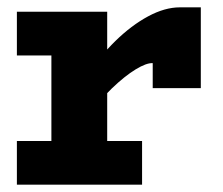

<svg xmlns="http://www.w3.org/2000/svg" viewBox="-20 -503 607 523"><path d="M216 -180V-295Q251 -349 294.5 -391.5Q338 -434 383.5 -458.5Q429 -483 470 -483H527V-263H396V-331Q379 -332 349.5 -314Q320 -296 285 -262.5Q250 -229 216 -180ZM26 0V-119H367V0ZM120 -40V-471H272V-40ZM26 -352V-471H262V-352Z"/></svg>

Font: BioRhyme ExtraBold ExtraBold
Style: Regular
Weight: 800
Version: Version 1.600;gftools[0.9.33]